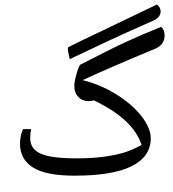

<svg xmlns="http://www.w3.org/2000/svg" viewBox="-20 -907 762 844"><path d="M316.4 -210.9Q384.3 -210.9 434.8 -217.8Q485.4 -224.6 522.7 -235.6Q560.1 -246.6 602.5 -270Q584 -325.7 533.7 -373.8Q483.4 -421.9 393.1 -465.8Q379.4 -462.4 368.2 -462.4Q341.3 -462.4 324 -481.2Q306.6 -500 306.6 -527.3Q306.6 -549.3 317.1 -584.7Q327.6 -620.1 333.5 -623Q467.8 -692.4 534.7 -723.1Q601.6 -753.9 688.5 -789.1Q703.6 -775.9 703.6 -751L703.1 -742.2Q698.2 -707.5 661.1 -692.4Q456.5 -607.4 343.3 -554.7Q421.4 -535.6 491.2 -492.2Q561 -448.7 601.8 -396.5Q642.6 -344.2 642.6 -298.8Q642.6 -218.8 559.3 -176.8Q476.1 -134.8 307.6 -134.8Q182.6 -134.8 125.2 -170.7Q67.9 -206.5 67.9 -275.4Q67.9 -308.6 81.1 -339.4H116.7Q112.8 -321.8 112.8 -298.8Q112.8 -252 159.2 -231.4Q205.6 -210.9 316.4 -210.9ZM355.5 -710ZM449.7 -105.5ZM175.3 -541ZM449.7 -83ZM286.6 -647Q278.3 -681.2 278.3 -693.8Q278.3 -698.7 280.3 -699.7L330.6 -724.6L669.9 -887.2Q686 -875 686 -856.9L685.5 -850.1Q681.2 -829.1 657.2 -817.9L597.2 -791Q469.7 -734.9 286.6 -647ZM327.1 -781.2Z"/></svg>

Font: Noto Naskh Arabic UI
Style: Regular
Weight: 400
Designer: Monotype Design team
Foundry: Monotype Imaging Inc.
Version: Version 1.05